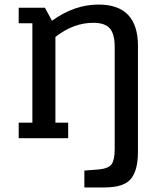

<svg xmlns="http://www.w3.org/2000/svg" viewBox="-20 -606 733 842"><path d="M62 -504H122V-68H62V0H279V-68H223V-444Q302 -506 389 -506Q440 -506 461.5 -481.5Q483 -457 483 -399V48Q483 95 469.5 114Q456 133 414 137L350 142V216H438Q524 216 554.5 178Q585 140 585 60V-405Q585 -586 412 -586Q306 -586 208 -515L177 -572H62Z"/></svg>

Font: Glegoo
Style: Bold
Weight: 700
Version: Version 2.0.1; ttfautohint (v0.9) -r 48 -G 60